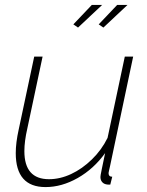

<svg xmlns="http://www.w3.org/2000/svg" viewBox="-20 -750 596 780"><path d="M165 10Q44 10 44 -128Q44 -149 47 -173Q50 -197 56 -224L119 -520H153L91 -228Q79 -176 79 -136Q79 -22 179 -22Q224 -22 269 -43Q314 -64 353.5 -102.5Q393 -141 417 -190L487 -520H521L427 -75Q425 -66 423 -57.5Q421 -49 421 -47Q421 -32 436 -32L428 0Q423 0 419 0Q415 0 412 -1Q401 -3 394.5 -11Q388 -19 388 -31Q388 -34 389 -40Q390 -46 394 -65.5Q398 -85 407 -128Q361 -64 296 -27Q231 10 165 10ZM297 -638 278 -651 353 -730H395ZM400 -638 381 -651 456 -730H498Z"/></svg>

Font: Raleway Thin ExtraLight
Style: Italic
Weight: 250
Italic angle: -12°
Version: Version 4.026